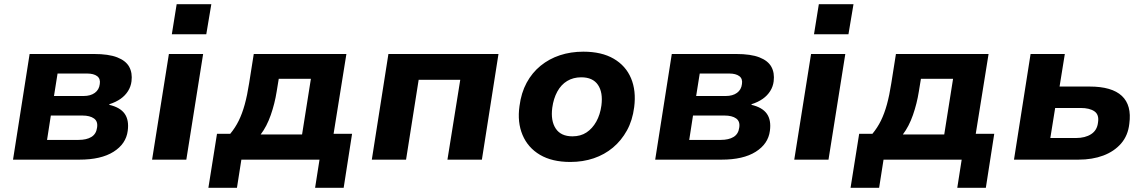

<svg xmlns="http://www.w3.org/2000/svg" viewBox="-20 -760 5459 914"><path d="M42 0 121 -503H427Q497 -503 538 -487Q579 -471 595 -442Q611 -413 606 -373Q603 -348 589.5 -326.5Q576 -305 554 -289.5Q532 -274 501 -264L500 -261Q552 -249 573.5 -218.5Q595 -188 588 -137Q580 -75 520.5 -37.5Q461 0 358 0ZM204 -94H354Q392 -94 415 -108Q438 -122 442 -152Q447 -182 427.5 -196Q408 -210 372 -210H222ZM237 -303H378Q411 -303 431.5 -318Q452 -333 455 -360Q459 -385 442.5 -397.5Q426 -410 394 -410H254Z M798 -597 821 -740H986L962 -597ZM704 0 784 -503H947L867 0Z M972 134 1013 -123H1076Q1100 -152 1116.5 -185.5Q1133 -219 1145 -262.5Q1157 -306 1166 -364L1188 -503H1629L1568 -123H1656L1616 134H1480L1501 0H1129L1108 134ZM1221 -120H1418L1460 -385H1307L1297 -324Q1288 -267 1269 -212.5Q1250 -158 1221 -120Z M1750 0 1829 -503H2353L2274 0H2110L2171 -380H1973L1913 0Z M2695 11Q2608 11 2550.5 -23Q2493 -57 2467.5 -117.5Q2442 -178 2453 -255Q2461 -318 2487 -366Q2513 -414 2553.5 -447Q2594 -480 2645.5 -497Q2697 -514 2757 -514Q2844 -514 2901.5 -480.5Q2959 -447 2984 -387.5Q3009 -328 2999 -250Q2991 -187 2964.5 -139Q2938 -91 2898 -57.5Q2858 -24 2806.5 -6.5Q2755 11 2695 11ZM2705 -111Q2744 -111 2772 -129.5Q2800 -148 2818.5 -181Q2837 -214 2843 -258Q2851 -320 2826.5 -356Q2802 -392 2747 -392Q2709 -392 2680 -374.5Q2651 -357 2633 -324Q2615 -291 2609 -247Q2601 -185 2625.5 -148Q2650 -111 2705 -111Z M3099 0 3178 -503H3484Q3554 -503 3595 -487Q3636 -471 3652 -442Q3668 -413 3663 -373Q3660 -348 3646.5 -326.5Q3633 -305 3611 -289.5Q3589 -274 3558 -264L3557 -261Q3609 -249 3630.5 -218.5Q3652 -188 3645 -137Q3637 -75 3577.5 -37.5Q3518 0 3415 0ZM3261 -94H3411Q3449 -94 3472 -108Q3495 -122 3499 -152Q3504 -182 3484.5 -196Q3465 -210 3429 -210H3279ZM3294 -303H3435Q3468 -303 3488.5 -318Q3509 -333 3512 -360Q3516 -385 3499.5 -397.5Q3483 -410 3451 -410H3311Z M3855 -597 3878 -740H4043L4019 -597ZM3761 0 3841 -503H4004L3924 0Z M4029 134 4070 -123H4133Q4157 -152 4173.5 -185.5Q4190 -219 4202 -262.5Q4214 -306 4223 -364L4245 -503H4686L4625 -123H4713L4673 134H4537L4558 0H4186L4165 134ZM4278 -120H4475L4517 -385H4364L4354 -324Q4345 -267 4326 -212.5Q4307 -158 4278 -120Z M4807 0 4886 -503H5049L5024 -348H5167Q5273 -348 5320.5 -303.5Q5368 -259 5356 -171Q5350 -115 5317 -77Q5284 -39 5232 -19.5Q5180 0 5114 0ZM4980 -103H5102Q5146 -103 5174.5 -121.5Q5203 -140 5207 -177Q5213 -214 5190 -230Q5167 -246 5124 -246H5003Z"/></svg>

Font: Nunito Sans 7pt ExtraBold
Style: Italic
Weight: 800
Italic angle: -9°
Designer: Vernon Adams
Foundry: Vernon Adams
Version: Version 3.101;gftools[0.9.27]